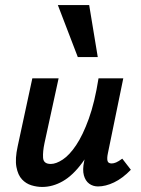

<svg xmlns="http://www.w3.org/2000/svg" viewBox="-20 -731 559 760"><path d="M147 9Q126 9 104.5 2.5Q83 -4 67 -21Q51 -38 45 -70Q39 -102 50 -152L108 -421H212L156 -164Q149 -131 150.5 -106.5Q152 -82 181 -82Q202 -82 228.5 -99.5Q255 -117 281.5 -156.5Q308 -196 331.5 -261Q355 -326 370 -421H429Q406 -303 374.5 -220.5Q343 -138 306 -87.5Q269 -37 229 -14Q189 9 147 9ZM368 7Q348 7 333 -4Q318 -15 312 -37Q306 -59 313 -92L383 -421H468L407 -124Q403 -105 405.5 -94.5Q408 -84 422 -84Q430 -84 439.5 -88Q449 -92 464 -103L498 -59Q465 -25 431.5 -9Q398 7 368 7ZM288 -505 209 -711H333L367 -505Z"/></svg>

Font: Ysabeau
Style: Bold Italic
Weight: 700
Italic angle: -12°
Designer: Christian Thalmann (Catharsis Fonts)
Version: Version 2.002